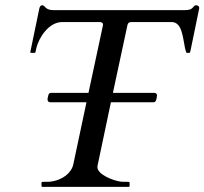

<svg xmlns="http://www.w3.org/2000/svg" viewBox="-20 -728 796 748"><path d="M265.6 -87.9C258.8 -55.2 224.6 -25.4 173.3 -20C166 -19.5 152.8 -19.5 145.5 -19.5C142.1 -19.5 141.6 -16.6 141.6 -15.6V-3.9C141.6 -2.4 142.1 0 145.5 0H481C484.4 0 484.9 -2.9 484.9 -3.9V-15.6C484.9 -16.6 484.4 -19.5 481 -19.5C473.1 -19.5 460.4 -19.5 453.1 -20C421.4 -23.4 359.4 -48.3 359.4 -77.1C359.4 -78.6 359.4 -80.6 359.9 -82C360.4 -83.5 360.4 -85.9 412.1 -329.6H578.6C584.5 -329.6 587.9 -334.5 589.4 -341.8L591.8 -356.4C591.8 -362.3 586.9 -366.2 581.5 -366.2H419.9C435.1 -435.5 453.1 -520.5 476.1 -628.4C479 -642.1 486.3 -642.1 494.6 -642.1H648.4C689.9 -642.1 691.9 -582 700.7 -541C701.7 -535.2 705.1 -524.4 706.1 -523.4C707 -522 708 -522 709.5 -522H715.8C717.8 -522 720.7 -522 721.2 -526.9L724.1 -540C755.9 -693.8 756.3 -694.8 756.3 -696.3C756.3 -702.6 752.4 -707.5 743.7 -707.5C730.5 -707.5 736.3 -688.5 701.2 -688.5H188C155.3 -688.5 155.3 -707.5 145.5 -707.5C136.2 -707.5 134.3 -699.7 132.8 -692.9C132.8 -692.9 132.8 -692.4 98.1 -525.4C98.1 -522.5 100.1 -522 101.6 -522H112.8C114.3 -522 116.7 -522 117.7 -523.4C118.7 -524.4 120.1 -535.2 121.6 -541C131.8 -581.5 169.4 -642.1 222.7 -642.1H366.2C373.5 -642.1 381.3 -640.6 381.3 -632.3C381.3 -631.3 381.3 -629.9 380.9 -628.4L324.7 -366.2H178.2C171.9 -366.2 168.9 -361.3 167.5 -354L165 -341.8C165 -334 169.4 -329.6 175.3 -329.6H316.9Z"/></svg>

Font: Cardo
Style: Italic
Weight: 400
Designer: David J. Perry
Foundry: David J. Perry
Version: Version 0.99